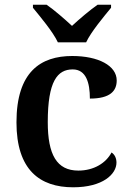

<svg xmlns="http://www.w3.org/2000/svg" viewBox="-20 -786 554 816"><path d="M226 -606H346C367 -651 421 -715 452 -753V-766H395C363 -744 316 -704 286 -676C256 -704 210 -744 178 -766H120V-753C151 -715 205 -651 226 -606ZM291 10C417 10 475 -46 475 -95C475 -113 468 -129 454 -138C431 -94 380 -61 313 -61C221 -61 183 -129 183 -267C183 -441 224 -491 289 -491C346 -491 362 -434 362 -367C449 -367 476 -400 476 -444C476 -507 398 -548 287 -548C153 -548 50 -481 50 -266C50 -64 149 10 291 10Z"/></svg>

Font: Noto Serif Devanagari SemiBold
Style: Regular
Weight: 600
Designer: Universal Thirst, Indian Type Foundry and the Monotype Design Team
Foundry: Monotype Imaging Inc.
Version: Version 2.004